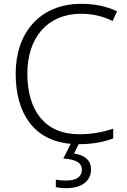

<svg xmlns="http://www.w3.org/2000/svg" viewBox="-20 -744 663 1004"><path d="M456 142C456 92 420 66 367 59L391 10C467 10 523 -2 572 -20V-71C521 -54 464 -42 394 -42C214 -42 123 -167 123 -359C123 -546 227 -672 404 -672C464 -672 519 -659 569 -634L592 -685C538 -711 474 -724 405 -724C187 -724 62 -571 62 -359C62 -149 159 -8 350 8L311 85C372 89 408 105 408 143C408 182 377 200 327 200C305 200 287 199 272 195V234C285 238 303 240 326 240C407 240 456 203 456 142Z"/></svg>

Font: Noto Sans Gurmukhi Light
Style: Regular
Weight: 300
Designer: Jelle Bosma - Monotype Design Team
Foundry: Monotype Imaging Inc.
Version: Version 2.004